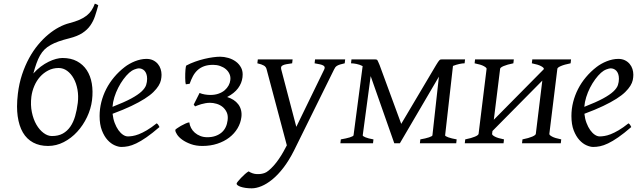

<svg xmlns="http://www.w3.org/2000/svg" viewBox="-20 -776 3478 1040"><path d="M297.4 -407.7Q267.1 -407.7 241.5 -394.5Q215.8 -381.3 196.8 -359.9Q177.7 -338.4 165.8 -310.3Q153.8 -282.2 149.9 -252Q144.5 -207 152.6 -168.2Q160.6 -129.4 177.2 -100.8Q193.8 -72.3 216.1 -55.7Q238.3 -39.1 261.2 -39.1Q295.9 -39.1 320.1 -52.5Q344.2 -65.9 360.8 -89.8Q377.4 -113.8 387 -146.7Q396.5 -179.7 401.4 -218.8Q405.8 -256.3 399.7 -290.5Q393.6 -324.7 379.2 -350.8Q364.7 -377 343.8 -392.3Q322.8 -407.7 297.4 -407.7ZM356.4 -568.8Q323.2 -560.5 298.3 -551.8Q273.4 -543 254.2 -532.2Q234.9 -521.5 220.9 -507.6Q207 -493.7 196.5 -475.1Q186 -456.5 177.5 -432.6Q168.9 -408.7 160.6 -377.9Q179.7 -399.4 200.9 -415.3Q222.2 -431.2 243.2 -441.4Q264.2 -451.7 283.4 -456.8Q302.7 -461.9 318.4 -461.9Q364.3 -461.9 397 -444.3Q429.7 -426.8 450 -396Q470.2 -365.2 477.3 -323.5Q484.4 -281.7 478.5 -233.4Q472.7 -186.5 451.4 -141.8Q430.2 -97.2 398.2 -62.3Q366.2 -27.3 325.4 -6.3Q284.7 14.6 240.2 14.6Q194.3 14.6 159.7 -3.9Q125 -22.5 104 -58.3Q83 -94.2 75.7 -147Q72.3 -171.4 72.3 -199.2Q72.3 -231.4 76.7 -267.6Q83.5 -324.2 99.6 -372.6Q115.7 -420.9 137.7 -461.2Q159.7 -501.5 186.3 -533.4Q212.9 -565.4 241.5 -589.1Q270 -612.8 299.1 -628.2Q328.1 -643.6 355 -650.4Q387.2 -658.7 410.2 -668.7Q433.1 -678.7 449.2 -691.4Q465.3 -704.1 475.8 -720Q486.3 -735.8 493.7 -756.3Q498.5 -754.9 503.7 -752.4Q508.8 -750 512.2 -747.6Q503.9 -716.3 494.6 -688.7Q485.4 -661.1 469.2 -637.9Q453.1 -614.7 426.3 -597.2Q399.4 -579.6 356.4 -568.8Z M679.7 -381.8Q663.6 -367.2 648.2 -346.2Q632.8 -325.2 620.4 -300.8Q607.9 -276.4 599.6 -249.8Q591.3 -223.1 589.4 -197.3Q653.3 -222.2 690.7 -242.4Q728 -262.7 747.1 -280.8Q766.1 -298.8 771.5 -315.4Q776.9 -332 776.9 -349.1Q776.9 -364.3 772.9 -375.2Q769 -386.2 762.7 -392.8Q756.3 -399.4 748.3 -402.6Q740.2 -405.8 731.9 -405.8Q724.1 -405.8 709 -400.1Q693.8 -394.5 679.7 -381.8ZM855 -371.1Q855 -357.4 851.8 -342.3Q848.6 -327.1 838.6 -311Q828.6 -294.9 810.8 -277.3Q793 -259.8 763.4 -241Q733.9 -222.2 691.4 -201.9Q648.9 -181.6 589.8 -159.7Q592.8 -132.3 601.3 -109.9Q609.9 -87.4 621.3 -71.3Q632.8 -55.2 646.2 -46.1Q659.7 -37.1 672.9 -37.1Q683.1 -37.1 697.8 -39.3Q712.4 -41.5 731.7 -48.8Q751 -56.2 775.1 -70.3Q799.3 -84.5 828.6 -107.9Q834 -105 838.1 -98.4Q842.3 -91.8 843.8 -87.9Q803.7 -53.2 772.9 -32Q742.2 -10.7 718 0.7Q693.8 12.2 674.6 16.1Q655.3 20 637.7 20Q621.6 20 601.1 11Q580.6 2 562.5 -17.8Q544.4 -37.6 532 -69.6Q519.5 -101.6 519.5 -147.9Q519.5 -186 528.8 -222.9Q538.1 -259.8 555.4 -293.7Q572.8 -327.6 598.1 -357.9Q623.5 -388.2 655.8 -413.1Q667 -421.9 681.2 -429.9Q695.3 -438 710.7 -444.1Q726.1 -450.2 741.9 -453.6Q757.8 -457 772.9 -457Q793.9 -457 809.3 -449.5Q824.7 -441.9 835 -429.7Q845.2 -417.5 850.1 -402.1Q855 -386.7 855 -371.1Z M1061 -272.5Q1073.2 -267.1 1088.9 -264.4Q1104.5 -261.7 1119.1 -261.7Q1144.5 -261.7 1164.3 -268.8Q1184.1 -275.9 1197.3 -287.4Q1210.4 -298.8 1218.3 -313.2Q1226.1 -327.6 1227.5 -341.8Q1230 -359.9 1223.1 -375.2Q1216.3 -390.6 1203.1 -401.6Q1189.9 -412.6 1172.1 -418.7Q1154.3 -424.8 1134.8 -424.8Q1106 -424.8 1085.4 -417.2Q1064.9 -409.7 1050 -396Q1035.2 -382.3 1025.1 -363.5Q1015.1 -344.7 1007.3 -322.3L986.8 -319.3Q984.9 -324.2 984.1 -333.7Q983.4 -343.3 983.2 -354.2Q982.9 -365.2 983.4 -377Q983.9 -388.7 984.6 -398.2Q985.4 -407.7 986.6 -414.1Q987.8 -420.4 988.8 -420.9Q1011.7 -433.1 1037.1 -442.1Q1062.5 -451.2 1087.2 -457Q1111.8 -462.9 1133.8 -465.8Q1155.8 -468.8 1172.9 -468.8Q1193.4 -468.8 1216.1 -462.4Q1238.8 -456.1 1257.3 -442.6Q1275.9 -429.2 1286.6 -408.2Q1294.4 -392.6 1294.4 -372.6Q1294.4 -365.2 1293.5 -357.4Q1289.6 -325.2 1269.5 -298.1Q1249.5 -271 1210.4 -250.5Q1229.5 -244.6 1244.6 -234.9Q1259.8 -225.1 1270.3 -211.4Q1280.8 -197.8 1285.4 -180.2Q1290 -162.6 1287.6 -142.1Q1283.7 -109.4 1266.6 -80.8Q1249.5 -52.2 1221.9 -31Q1194.3 -9.8 1157.2 2.4Q1120.1 14.6 1076.2 14.6Q1041.5 14.6 1013.9 4.6Q986.3 -5.4 967 -19.3Q947.8 -33.2 938.5 -48.3Q929.7 -61.5 929.7 -70.8V-72.8Q930.2 -74.7 938.7 -80.8Q947.3 -86.9 959.2 -93.8Q971.2 -100.6 983.9 -106.4Q996.6 -112.3 1005.4 -113.3Q1007.3 -97.7 1014.9 -83Q1022.5 -68.4 1035.4 -57.1Q1048.3 -45.9 1065.4 -39.3Q1082.5 -32.7 1103 -32.7Q1127.9 -32.7 1147.2 -39.6Q1166.5 -46.4 1180.4 -58.3Q1194.3 -70.3 1202.4 -87.2Q1210.4 -104 1212.9 -124.5Q1216.3 -149.9 1208 -167.7Q1199.7 -185.5 1185.5 -197Q1171.4 -208.5 1152.8 -213.9Q1134.3 -219.2 1117.7 -219.2Q1105.5 -219.2 1093 -217Q1080.6 -214.8 1069.8 -211.7Q1059.1 -208.5 1050.3 -205.1Q1041.5 -201.7 1036.6 -199.7L1029.3 -209.5Z M1847.2 -433.1Q1832 -429.7 1822.5 -426.8Q1813 -423.8 1806.6 -420.2Q1800.3 -416.5 1796.6 -411.9Q1793 -407.2 1789.6 -399.9L1572.3 40Q1544.9 94.2 1515.1 132.8Q1485.4 171.4 1455.1 196Q1424.8 220.7 1396.2 232.4Q1367.7 244.1 1343.3 244.1Q1324.7 244.1 1309.3 241.7Q1293.9 239.3 1283.2 235.6Q1272.5 231.9 1266.6 227.1Q1261.7 223.1 1261.7 219.2V218.3Q1261.7 215.3 1268.8 206.5Q1275.9 197.8 1285.9 187.3Q1295.9 176.8 1306.9 167Q1317.9 157.2 1326.7 152.3Q1348.1 166 1371.3 167Q1394.5 168 1413.1 161.1Q1422.4 158.2 1435.5 147.5Q1448.7 136.7 1462.6 121.1Q1476.6 105.5 1490.2 85.7Q1503.9 65.9 1515.6 44.9L1533.7 11.2L1424.3 -399.9Q1421.4 -413.6 1409.7 -420.7Q1397.9 -427.7 1374 -433.1L1376.5 -454.1H1564.9L1562.5 -433.1Q1543.5 -430.7 1531 -428.2Q1518.6 -425.8 1511.5 -422.1Q1504.4 -418.5 1502.9 -413.1Q1501.5 -407.7 1503.4 -399.9L1585 -88.9L1736.3 -399.9Q1739.7 -407.2 1738.5 -412.4Q1737.3 -417.5 1731.2 -421.1Q1725.1 -424.8 1713.4 -427.5Q1701.7 -430.2 1684.1 -433.1L1686.5 -454.1H1849.6Z M2496.6 -433.1Q2484.4 -433.1 2467.8 -429.4Q2451.2 -425.8 2433.6 -418.9L2391.1 -43Q2390.6 -38.6 2408 -32.2Q2425.3 -25.9 2453.6 -21L2451.2 0H2254.4L2256.8 -21Q2285.2 -25.9 2303.5 -32Q2321.8 -38.1 2322.3 -43L2357.4 -360.8L2146 0H2115.7L1987.8 -363.8L1944.8 -43Q1944.3 -38.6 1959.5 -32.2Q1974.6 -25.9 2002.9 -21L2000.5 0H1823.7L1826.2 -21Q1840.3 -23.4 1852.5 -26.1Q1864.7 -28.8 1874.3 -31.7Q1883.8 -34.7 1889.2 -37.6Q1894.5 -40.5 1895 -43L1944.3 -418Q1928.2 -426.3 1910.9 -429.7Q1893.6 -433.1 1881.3 -433.1L1883.8 -454.1H2013.7Q2017.6 -454.1 2020.3 -453.1Q2022.9 -452.1 2024.9 -448.7Q2026.9 -445.3 2029.3 -439.5Q2031.7 -433.6 2036.1 -423.8L2153.3 -105L2342.3 -423.8Q2348.6 -434.6 2353 -440.7Q2357.4 -446.8 2360.1 -449.7Q2362.8 -452.6 2365.2 -453.4Q2367.7 -454.1 2371.6 -454.1H2499Z M2807.6 0 2810.1 -21Q2844.2 -27.8 2862.8 -35.9Q2881.3 -43.9 2882.3 -50.8L2917.5 -339.4L2647.5 -66.4L2645.5 -50.8Q2644.5 -44.9 2659.9 -36.4Q2675.3 -27.8 2710 -21L2707.5 0H2497.6L2500 -21Q2534.2 -27.8 2552.7 -35.9Q2571.3 -43.9 2572.3 -50.8L2615.7 -403.3Q2616.2 -409.2 2600.8 -417.7Q2585.4 -426.3 2550.8 -433.1L2553.2 -454.1H2763.2L2760.7 -433.1Q2726.6 -426.3 2708 -418.2Q2689.5 -410.2 2689 -403.3L2654.8 -127.4L2925.3 -400.9L2925.8 -403.3Q2926.3 -409.2 2910.9 -417.7Q2895.5 -426.3 2860.8 -433.1L2863.3 -454.1H3073.2L3070.8 -433.1Q3036.6 -426.3 3018.1 -418.2Q2999.5 -410.2 2999 -403.3L2955.6 -50.8Q2954.6 -44.9 2970 -36.4Q2985.4 -27.8 3020 -21L3017.6 0Z M3235.4 -381.8Q3219.2 -367.2 3203.9 -346.2Q3188.5 -325.2 3176 -300.8Q3163.6 -276.4 3155.3 -249.8Q3147 -223.1 3145 -197.3Q3209 -222.2 3246.3 -242.4Q3283.7 -262.7 3302.7 -280.8Q3321.8 -298.8 3327.1 -315.4Q3332.5 -332 3332.5 -349.1Q3332.5 -364.3 3328.6 -375.2Q3324.7 -386.2 3318.4 -392.8Q3312 -399.4 3304 -402.6Q3295.9 -405.8 3287.6 -405.8Q3279.8 -405.8 3264.6 -400.1Q3249.5 -394.5 3235.4 -381.8ZM3410.6 -371.1Q3410.6 -357.4 3407.5 -342.3Q3404.3 -327.1 3394.3 -311Q3384.3 -294.9 3366.5 -277.3Q3348.6 -259.8 3319.1 -241Q3289.6 -222.2 3247.1 -201.9Q3204.6 -181.6 3145.5 -159.7Q3148.4 -132.3 3157 -109.9Q3165.5 -87.4 3177 -71.3Q3188.5 -55.2 3201.9 -46.1Q3215.3 -37.1 3228.5 -37.1Q3238.8 -37.1 3253.4 -39.3Q3268.1 -41.5 3287.4 -48.8Q3306.6 -56.2 3330.8 -70.3Q3355 -84.5 3384.3 -107.9Q3389.6 -105 3393.8 -98.4Q3397.9 -91.8 3399.4 -87.9Q3359.4 -53.2 3328.6 -32Q3297.9 -10.7 3273.7 0.7Q3249.5 12.2 3230.2 16.1Q3210.9 20 3193.4 20Q3177.2 20 3156.7 11Q3136.2 2 3118.2 -17.8Q3100.1 -37.6 3087.6 -69.6Q3075.2 -101.6 3075.2 -147.9Q3075.2 -186 3084.5 -222.9Q3093.8 -259.8 3111.1 -293.7Q3128.4 -327.6 3153.8 -357.9Q3179.2 -388.2 3211.4 -413.1Q3222.7 -421.9 3236.8 -429.9Q3251 -438 3266.4 -444.1Q3281.7 -450.2 3297.6 -453.6Q3313.5 -457 3328.6 -457Q3349.6 -457 3365 -449.5Q3380.4 -441.9 3390.6 -429.7Q3400.9 -417.5 3405.8 -402.1Q3410.6 -386.7 3410.6 -371.1Z"/></svg>

Font: Akkhara
Style: Italic
Weight: 400
Italic angle: -7°
Designer: J. Victor Gaultney
Version: Version 1.00 June 13, 2006, initial release